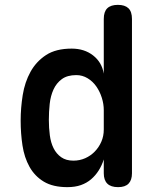

<svg xmlns="http://www.w3.org/2000/svg" viewBox="-20 -760 640 790"><path d="M466 10Q436 10 421.5 -4.5Q407 -19 407 -47V-104Q399 -79 386 -58.5Q373 -38 355 -22.5Q337 -7 313 1.5Q289 10 257 10Q198 10 160.5 -12.5Q123 -35 101.5 -73.5Q80 -112 72.5 -161.5Q65 -211 65 -264Q65 -316 73.5 -369Q82 -422 105.5 -464.5Q129 -507 169.5 -533.5Q210 -560 275 -560Q327 -560 363 -532Q399 -504 407 -457V-682Q407 -712 421.5 -726Q436 -740 465 -740Q494 -740 508.5 -726Q523 -712 523 -682V-47Q523 -19 509 -4.5Q495 10 466 10ZM282 -99Q308 -99 330.5 -109Q353 -119 370 -136.5Q387 -154 397 -177Q407 -200 407 -227V-307Q407 -332 399 -357.5Q391 -383 376.5 -404Q362 -425 340.5 -438Q319 -451 294 -451Q257 -451 234.5 -434.5Q212 -418 200 -391.5Q188 -365 184.5 -332.5Q181 -300 181 -267Q181 -234 185 -203.5Q189 -173 200.5 -150Q212 -127 232 -113Q252 -99 282 -99Z"/></svg>

Font: Maple Mono NL SemiBold
Style: Regular
Weight: 600
Monospace: yes
Designer: subframe7536
Version: Version 7.000